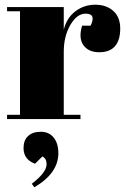

<svg xmlns="http://www.w3.org/2000/svg" viewBox="-20 -506 535 816"><path d="M344 -448Q307 -448 279 -400Q251 -352 251 -286V-18H322V0H10V-18H65V-458H10V-476H251V-380Q264 -431 301 -458.5Q338 -486 385 -486Q432 -486 461.5 -459.5Q491 -433 491 -384.5Q491 -336 469 -310Q447 -284 401.5 -284Q356 -284 334.5 -314Q313 -344 329 -397H365Q390 -448 344 -448ZM126 290 115 275Q178 227 178 192Q178 167 160 159L129 190Q80 172 80 123Q80 90 99.5 72Q119 54 153.5 54Q188 54 208 78.5Q228 103 228 145Q228 230 126 290Z"/></svg>

Font: Abril Fatface
Style: Regular
Weight: 400
Designer: Veronika Burian, Jos Scaglione
Foundry: TypeTogether
Version: Version 1.001